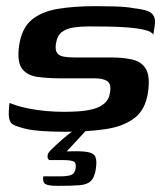

<svg xmlns="http://www.w3.org/2000/svg" viewBox="-20 -425 534 625"><path d="M191 4Q170 4 143 3Q116 2 90.5 -1Q65 -4 45 -11Q30 -15 21 -20.5Q12 -26 9.5 -41.5Q7 -57 11 -90Q38 -79 69.5 -72.5Q101 -66 131.5 -63.5Q162 -61 187 -61Q210 -61 234.5 -62.5Q259 -64 281.5 -69.5Q304 -75 319.5 -88Q335 -101 338 -123Q343 -152 329 -161Q315 -170 289 -170H179Q137 -170 103 -174.5Q69 -179 52 -201Q35 -223 42 -275Q50 -332 82 -359.5Q114 -387 167.5 -396Q221 -405 293 -405Q320 -405 355.5 -404Q391 -403 417 -398Q444 -395 459.5 -389.5Q475 -384 481 -372Q487 -360 483 -337L479 -312Q474 -322 451.5 -327.5Q429 -333 397.5 -335.5Q366 -338 331.5 -338.5Q297 -339 268 -339Q242 -339 219 -335.5Q196 -332 181 -320.5Q166 -309 162 -282Q159 -262 166 -252.5Q173 -243 188 -240.5Q203 -238 222 -238H340Q381 -238 411 -231Q441 -224 455 -200.5Q469 -177 462 -126Q454 -68 417.5 -40.5Q381 -13 323 -4.5Q265 4 191 4ZM169 180Q137 180 127.5 174Q118 168 121 149Q124 149 138 149Q152 149 176 149Q203 149 213.5 143.5Q224 138 226 124Q229 106 220.5 101Q212 96 182 96H141Q139 96 136.5 92Q134 88 135 80.5Q136 73 145 64Q152 57 161.5 48Q171 39 182.5 29Q194 19 205 10.5Q216 2 223 -1H261L197 68Q241 66 263 69.5Q285 73 290.5 85.5Q296 98 292 125Q288 152 276 164Q264 176 238.5 178Q213 180 169 180Z"/></svg>

Font: Genos Thin SemiBold
Style: Italic
Weight: 600
Italic angle: -8°
Version: Version 1.010